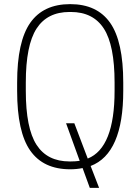

<svg xmlns="http://www.w3.org/2000/svg" viewBox="-20 -810 680 930"><path d="M320 10Q190 10 126.5 -80.5Q63 -171 63 -370V-410Q63 -609 126.5 -699.5Q190 -790 320 -790Q450 -790 513.5 -699.5Q577 -609 577 -410V-370Q577 -66 419 -6L460 100H415L380 4Q352 10 320 10ZM340 -213 405 -42Q535 -94 535 -370V-410Q535 -591 483 -671.5Q431 -752 323 -752H317Q209 -752 157 -671.5Q105 -591 105 -410V-370Q105 -189 157 -108.5Q209 -28 317 -28H323Q346 -28 366 -31L300 -213Z"/></svg>

Font: Cooper Hewitt
Style: Light
Weight: 703
Designer: Village Type and Design LLC
Foundry: Cooper Hewitt Smithsonian Design Museum
Version: 1.000